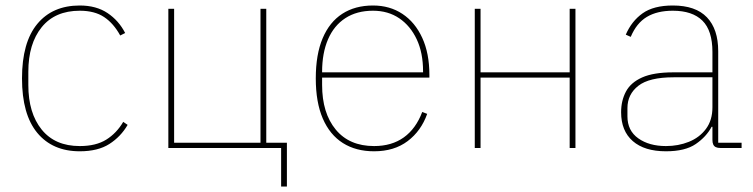

<svg xmlns="http://www.w3.org/2000/svg" viewBox="-20 -538 2736 698"><path d="M270 12Q171 12 115.5 -55Q60 -122 60 -253Q60 -384 115.5 -451Q171 -518 270 -518Q330 -518 371 -490.5Q412 -463 435 -418L417 -409Q393 -453 358.5 -476Q324 -499 270 -499Q180 -499 131.5 -439Q83 -379 83 -277V-229Q83 -127 131.5 -67Q180 -7 270 -7Q329 -7 366.5 -30.5Q404 -54 428 -95L444 -84Q419 -41 377.5 -14.5Q336 12 270 12Z M1002 140V0H592V-506H613V-19H927V-506H948V-19H1023V140Z M1340 12Q1274 12 1226.5 -18Q1179 -48 1153.5 -107Q1128 -166 1128 -253Q1128 -340 1153 -399Q1178 -458 1224.5 -488Q1271 -518 1336 -518Q1397 -518 1443 -487.5Q1489 -457 1515 -400.5Q1541 -344 1541 -266V-256H1151V-229Q1151 -127 1200.5 -67Q1250 -7 1340 -7Q1404 -7 1448 -38.5Q1492 -70 1515 -131L1533 -124Q1511 -62 1462 -25Q1413 12 1340 12ZM1336 -499Q1277 -499 1235.5 -472Q1194 -445 1172.5 -395Q1151 -345 1151 -277V-275H1518V-279Q1518 -346 1495 -395Q1472 -444 1431.5 -471.5Q1391 -499 1336 -499Z M1706 0V-506H1727V-275H2051V-506H2072V0H2051V-256H1727V0Z M2676 0H2599Q2589 0 2582.5 -3Q2576 -6 2573 -12.5Q2570 -19 2570 -29V-87L2580 -77H2567Q2548 -41 2509.5 -14.5Q2471 12 2401 12Q2323 12 2280.5 -25Q2238 -62 2238 -130Q2238 -172 2255.5 -205Q2273 -238 2314.5 -256.5Q2356 -275 2428 -275H2570V-349Q2570 -427 2533.5 -463Q2497 -499 2426 -499Q2369 -499 2331.5 -476.5Q2294 -454 2273 -404L2255 -412Q2276 -461 2316 -489.5Q2356 -518 2426 -518Q2509 -518 2550 -475Q2591 -432 2591 -352V-19H2676ZM2570 -257H2429Q2340 -257 2300.5 -226Q2261 -195 2261 -145V-115Q2261 -63 2300.5 -35Q2340 -7 2401 -7Q2446 -7 2484.5 -22.5Q2523 -38 2546.5 -69.5Q2570 -101 2570 -148Z"/></svg>

Font: IBM Plex Sans Thin
Style: Regular
Weight: 250
Designer: Mike Abbink, Paul van der Laan, Pieter van Rosmalen
Foundry: Bold Monday
Version: Version 3.201